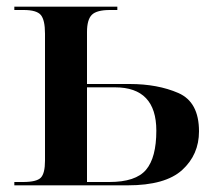

<svg xmlns="http://www.w3.org/2000/svg" viewBox="-20 -556 646 576"><path d="M23 0H363Q476 0 526.5 -46Q577 -92 577 -162Q577 -250 515 -277Q453 -304 369 -304H241V-460Q241 -497 255.5 -511.5Q270 -526 310 -526H332V-536H23V-526H51Q90 -526 102.5 -511Q115 -496 115 -455V-74Q115 -36 102.5 -23Q90 -10 49 -10H23ZM241 -10V-294H325Q449 -294 449 -164Q449 -83 418 -46.5Q387 -10 308 -10Z"/></svg>

Font: Noto Serif Display Semi
Style: Regular
Weight: 600
Designer: Monotype Design Team
Foundry: Monotype Imaging Inc.
Version: Version 1.900